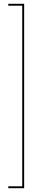

<svg xmlns="http://www.w3.org/2000/svg" viewBox="-20 -770 172 1010"><path d="M107 220H23.5V210H97V-740H23.5V-750H107Z"/></svg>

Font: Imbue 100pt
Style: Bold
Weight: 700
Designer: Tyler Finck
Foundry: Etcetera Type Company
Version: Version 1.102; ttfautohint (v1.8.3)